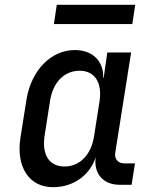

<svg xmlns="http://www.w3.org/2000/svg" viewBox="-20 -768 640 798"><path d="M204 -668H530L542 -748H216ZM200 10C285 10 353 -39 378 -115C368 -48 408 0 477 0H527L541 -89H496C471 -89 455 -107 459 -133L525 -550H426L411 -445H409C411 -514 365 -560 291 -560C192 -560 110 -476 90 -354L65 -196C46 -74 101 10 200 10ZM248 -76C185 -76 154 -124 165 -202L188 -349C200 -426 247 -474 311 -474C373 -474 405 -426 394 -349L371 -202C359 -124 311 -76 248 -76Z"/></svg>

Font: JetBrains Mono Medium
Style: Italic
Weight: 436
Italic angle: -9°
Monospace: yes
Designer: Philipp Nurullin, Konstantin Bulenkov
Foundry: JetBrains
Version: Version 2.305